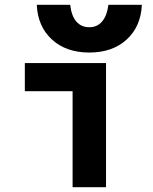

<svg xmlns="http://www.w3.org/2000/svg" viewBox="-20 -784 640 804"><path d="M284 0V-402H84V-520H424V0ZM354 -564Q257 -564 197.5 -618.5Q138 -673 134 -764H274Q279 -718 299.5 -694Q320 -670 354 -670Q387 -670 407.5 -694Q428 -718 434 -764H574Q570 -673 510.5 -618.5Q451 -564 354 -564Z"/></svg>

Font: M PLUS Code Latin Expanded
Style: Bold
Weight: 700
Width: 7
Designer: Coji Morishita
Foundry: UNDERFOREST DESIGN
Version: Version 1.002; ttfautohint (v1.8.3)